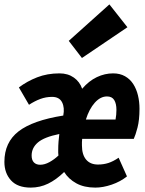

<svg xmlns="http://www.w3.org/2000/svg" viewBox="-39 -842 659 874"><path d="M101 12Q41 12 11 -21Q-19 -54 -19 -105Q-19 -194 45.5 -244Q110 -294 249 -316Q256 -352 243.5 -376.5Q231 -401 198 -401Q170 -401 144.5 -391.5Q119 -382 93 -365L47 -444Q84 -472 130 -490Q176 -508 232 -508Q270 -508 297 -489Q324 -470 335 -438Q366 -474 402 -491Q438 -508 476 -508Q507 -508 530 -495Q553 -482 567.5 -459.5Q582 -437 589 -408Q596 -379 596 -347Q596 -296 587 -261.5Q578 -227 570 -210H335Q334 -202 334 -195Q334 -188 334 -180Q334 -138 353 -115.5Q372 -93 407 -93Q432 -93 454 -100Q476 -107 501 -124L539 -39Q509 -15 469.5 -1.5Q430 12 395 12Q344 12 308.5 -7.5Q273 -27 253 -59Q217 -24 180 -6Q143 12 101 12ZM144 -92Q164 -92 186 -104Q208 -116 227 -134Q226 -140 226 -146.5Q226 -153 226 -159Q226 -180 227.5 -198Q229 -216 231 -232Q162 -218 133.5 -193.5Q105 -169 105 -134Q105 -113 115.5 -102.5Q126 -92 144 -92ZM448 -403Q418 -403 392.5 -374.5Q367 -346 352 -298H487Q489 -309 490 -320Q491 -331 491 -342Q491 -370 481 -386.5Q471 -403 448 -403ZM334 -578 274 -656 459 -822 541 -718Z"/></svg>

Font: Source Code Pro
Style: Bold Italic
Weight: 700
Italic angle: -11°
Monospace: yes
Designer: Paul D. Hunt, Teo Tuominen
Foundry: Adobe Systems Incorporated
Version: Version 1.050;PS 1.000;hotconv 16.6.51;makeotf.lib2.5.65220